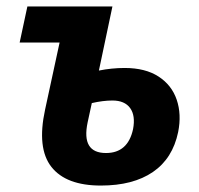

<svg xmlns="http://www.w3.org/2000/svg" viewBox="-20 -566 617 596"><path d="M293 10Q185 10 139.5 -48Q94 -106 120 -226L165 -434H41L65 -546H329L287 -347Q327 -355 367 -355Q431 -355 472 -328.5Q513 -302 528.5 -256.5Q544 -211 533 -156Q516 -74 454.5 -32Q393 10 293 10ZM252 -186Q232 -91 309 -91Q377 -91 393 -165Q401 -207 384 -230.5Q367 -254 329 -254Q300 -254 265 -246Z"/></svg>

Font: Noto Sans SemiCondensed
Style: Bold Italic
Weight: 700
Width: 4
Italic angle: -12°
Designer: Monotype Design Team
Foundry: Monotype Imaging Inc.
Version: Version 2.013; ttfautohint (v1.8.4.7-5d5b)